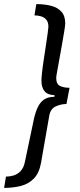

<svg xmlns="http://www.w3.org/2000/svg" viewBox="-55 -756 392 936"><path d="M122 -736Q161 -736 193 -728Q225 -720 244 -699.5Q263 -679 263 -642Q263 -633 258.5 -605Q254 -577 247.5 -540.5Q241 -504 234.5 -468Q228 -432 223.5 -407Q219 -382 219 -377Q219 -345 238.5 -336.5Q258 -328 284 -328L269 -249Q243 -249 217 -237.5Q191 -226 185 -191L145 38Q136 88 110 114.5Q84 141 46.5 150.5Q9 160 -35 160L-26 105Q-8 105 11 99.5Q30 94 45 78.5Q60 63 66 35L111 -179Q119 -213 130.5 -236Q142 -259 161 -271.5Q180 -284 210 -284L211 -292Q177 -293 162 -311.5Q147 -330 147 -363Q147 -375 150 -403Q153 -431 158.5 -466.5Q164 -502 169 -536Q174 -570 177.5 -594.5Q181 -619 181 -625Q181 -647 171.5 -659Q162 -671 146.5 -676Q131 -681 113 -681Z"/></svg>

Font: Archivo ExtraCondensed
Style: Italic
Weight: 400
Width: 2
Italic angle: -10°
Designer: Hector Gatti
Foundry: Omnibus-Type
Version: Version 2.001